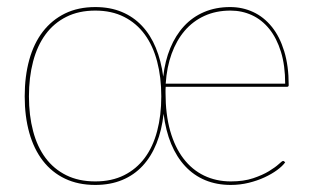

<svg xmlns="http://www.w3.org/2000/svg" viewBox="-20 -518 891 544"><path d="M632 -498Q667 -498 697.2 -484Q727.5 -470 750 -442.2Q772.5 -414.5 785.2 -373Q798 -331.5 798 -277Q798 -272 793 -272H449.5Q449 -268 449 -263.5V-255Q449 -194 462.2 -147.2Q475.5 -100.5 499.8 -68.8Q524 -37 558.2 -20.5Q592.5 -4 634 -4Q670.5 -4 697.2 -13Q724 -22 742 -33Q760 -44 769.8 -53Q779.5 -62 782 -62Q784 -62 786 -60L788 -58Q780.5 -47.5 765.2 -36.2Q750 -25 729.5 -15.5Q709 -6 684.5 0Q660 6 634 6Q594 6 561.5 -7.5Q529 -21 504.8 -47Q480.5 -73 465 -110.2Q449.5 -147.5 443.5 -195.5Q438.5 -149 423.5 -111.8Q408.5 -74.5 384.2 -48.2Q360 -22 326.2 -8Q292.5 6 250 6Q201.5 6 164.2 -11.8Q127 -29.5 101.5 -62.5Q76 -95.5 63 -141.8Q50 -188 50 -245Q50 -302 63 -348.8Q76 -395.5 101.5 -428.5Q127 -461.5 164.2 -479.8Q201.5 -498 250 -498Q292 -498 325 -484.2Q358 -470.5 382.2 -444.8Q406.5 -419 421.5 -382.5Q436.5 -346 442.5 -301Q447.5 -345.5 462.5 -381.8Q477.5 -418 501.5 -444Q525.5 -470 558.5 -484Q591.5 -498 632 -498ZM250 -4Q296.5 -4 331.5 -21.5Q366.5 -39 390 -70.5Q413.5 -102 425.2 -146.5Q437 -191 437 -245Q437 -299 425.2 -343.8Q413.5 -388.5 390 -420.5Q366.5 -452.5 331.5 -470.2Q296.5 -488 250 -488Q203 -488 167.8 -470.2Q132.5 -452.5 109 -420.5Q85.5 -388.5 73.8 -343.8Q62 -299 62 -245Q62 -191 73.8 -146.5Q85.5 -102 109 -70.5Q132.5 -39 167.8 -21.5Q203 -4 250 -4ZM633 -488Q592 -488 559.2 -473Q526.5 -458 503.2 -430.8Q480 -403.5 466.2 -365.5Q452.5 -327.5 449.5 -281H788Q788 -332.5 776 -371.2Q764 -410 743 -436Q722 -462 693.8 -475Q665.5 -488 633 -488Z"/></svg>

Font: Lato TR Hairline
Style: Regular
Weight: 250
Designer: Lukasz Dziedzic
Foundry: Lukasz Dziedzic
Version: Version 1.104 2013